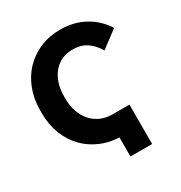

<svg xmlns="http://www.w3.org/2000/svg" viewBox="-195 -849 1058 1124"><g transform="rotate(-30 334.0 -287.5)"><path d="M433.2 -129H393.6Q349.6 -129 313.8 -144.7Q278 -160.4 252.7 -189.1Q227.4 -217.8 213.3 -258.1Q199.2 -298.4 199.2 -347.6V-361Q199.2 -410 212.1 -449.1Q225 -488.2 248.3 -516.3Q271.6 -544.4 303.9 -559.5Q336.2 -574.6 375 -574.6H383.6Q435.2 -574.6 473.7 -548.6Q512.2 -522.6 538.4 -476.4L653.4 -562.6Q631.4 -598.2 601.8 -626Q572.2 -653.8 536.8 -673Q501.4 -692.2 461.5 -702.1Q421.6 -712 379 -712H372.6Q299.4 -712 237.8 -685.8Q176.2 -659.6 131.7 -613.2Q87.2 -566.8 62.2 -502.4Q37.2 -438 37.2 -361V-342Q37.2 -264 62.4 -199.6Q87.6 -135.2 132.9 -89Q178.2 -42.8 241.6 -16.9Q305 9 381.2 9H409.6ZM360 137H506.6V-129H433.2L360 -83.2Z"/></g></svg>

Font: Fixel Variable
Style: Regular
Weight: 100
Width: 3
Designer: AlfaBravo + MacPaw
Foundry: Kyrylo Tkachov, Marchela Mozhyna, Serhii Makarenko, Maria Weinstein, Zakhar Kryvoshyya
Version: Version 1.211